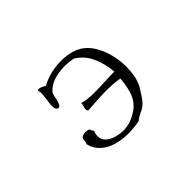

<svg xmlns="http://www.w3.org/2000/svg" viewBox="-101 -947 1203 1203"><g transform="rotate(-45 500.0 -345.5)"><path d="M765 -341Q765 -306 759.5 -272Q754 -238 741 -208Q737 -198 724.5 -177.5Q712 -157 698 -137Q684 -117 675 -108Q655 -87 627.5 -75Q600 -63 578 -45Q528 -35 475 -35Q422 -35 374 -49Q326 -63 292 -93Q258 -123 245 -172Q250 -182 251 -195.5Q252 -209 256 -219Q267 -229 282.5 -231.5Q298 -234 311 -230Q324 -229 327 -217.5Q330 -206 338 -200Q329 -179 329 -162Q328 -130 350 -109.5Q372 -89 405.5 -79.5Q439 -70 471 -70Q504 -70 538 -82.5Q572 -95 601 -116Q630 -137 646 -164Q661 -187 669 -216.5Q677 -246 681 -273Q685 -300 686 -315Q619 -326 546.5 -323.5Q474 -321 401 -315Q394 -327 395 -335.5Q396 -344 399 -354Q401 -359 402.5 -365Q404 -371 404 -379Q449 -367 503.5 -367Q558 -367 611 -370Q632 -371 652 -371.5Q672 -372 690 -372Q682 -454 653 -514.5Q624 -575 568 -609Q495 -624 427.5 -610.5Q360 -597 323 -553Q317 -542 313.5 -521Q310 -500 304 -483Q300 -470 293 -462.5Q286 -455 275 -460Q265 -465 262.5 -477Q260 -489 261 -505Q262 -514 263 -523.5Q264 -533 266 -543Q269 -567 271 -590Q273 -613 266 -627Q280 -633 296.5 -626Q313 -619 323 -612Q375 -641 438.5 -651Q502 -661 561.5 -651Q621 -641 660 -609Q693 -583 716.5 -540Q740 -497 752.5 -445.5Q765 -394 765 -341Z"/></g></svg>

Font: Yuji Syuku
Style: Regular
Weight: 400
Designer: Kataoka Yuji
Foundry: Kinuta Font Factory
Version: Version 3.002